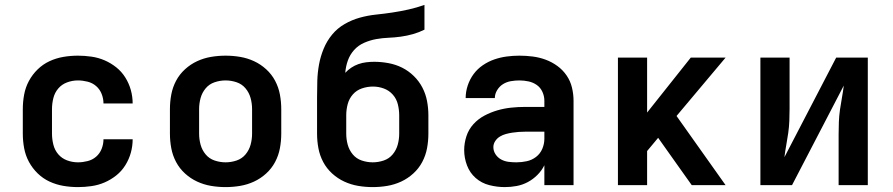

<svg xmlns="http://www.w3.org/2000/svg" viewBox="-20 -755 3640 783"><path d="M298 8Q268 8 238.5 3Q209 -2 182 -14.5Q155 -27 133.5 -48Q112 -69 98 -95Q84 -121 78.5 -150.5Q73 -180 73 -210V-310Q73 -340 78.5 -369.5Q84 -399 98 -425Q112 -451 133.5 -472Q155 -493 182 -505.5Q209 -518 238.5 -523Q268 -528 298 -528Q325 -528 353 -524Q381 -520 406.5 -509Q432 -498 454 -480.5Q476 -463 491 -439Q506 -415 513.5 -388Q521 -361 521 -333Q521 -333 521 -333Q521 -333 521 -333H402Q402 -333 402 -333Q402 -333 402 -333Q402 -353 394.5 -372Q387 -391 372 -404Q357 -417 337 -422Q317 -427 298 -427Q275 -427 253.5 -419Q232 -411 217.5 -394Q203 -377 197.5 -354.5Q192 -332 192 -310V-210Q192 -188 197.5 -165.5Q203 -143 217.5 -126Q232 -109 253.5 -101Q275 -93 298 -93Q317 -93 337 -98Q357 -103 372 -116Q387 -129 394.5 -148Q402 -167 402 -187Q402 -187 402 -187Q402 -187 402 -187H521Q521 -187 521 -187Q521 -187 521 -187Q521 -159 513.5 -132Q506 -105 491 -81Q476 -57 454 -39.5Q432 -22 406.5 -11Q381 0 353 4Q325 8 298 8Z M900 8Q870 8 840.5 3Q811 -2 784 -14.5Q757 -27 734.5 -47.5Q712 -68 698 -94.5Q684 -121 678.5 -150.5Q673 -180 673 -210V-310Q673 -340 678.5 -369.5Q684 -399 698 -425.5Q712 -452 734.5 -472.5Q757 -493 784 -505.5Q811 -518 840.5 -523Q870 -528 900 -528Q930 -528 959.5 -523Q989 -518 1016 -505.5Q1043 -493 1065.5 -472.5Q1088 -452 1102 -425.5Q1116 -399 1121.5 -369.5Q1127 -340 1127 -310V-210Q1127 -180 1121.5 -150.5Q1116 -121 1102 -94.5Q1088 -68 1065.5 -47.5Q1043 -27 1016 -14.5Q989 -2 959.5 3Q930 8 900 8ZM900 -93Q923 -93 945 -100.5Q967 -108 981.5 -125.5Q996 -143 1002 -165Q1008 -187 1008 -210V-310Q1008 -333 1002 -355Q996 -377 981.5 -394.5Q967 -412 945 -419.5Q923 -427 900 -427Q877 -427 855 -419.5Q833 -412 818.5 -394.5Q804 -377 798 -355Q792 -333 792 -310V-210Q792 -187 798 -165Q804 -143 818.5 -125.5Q833 -108 855 -100.5Q877 -93 900 -93Z M1500 8Q1470 8 1440.5 3Q1411 -2 1384 -14.5Q1357 -27 1334.5 -47.5Q1312 -68 1298 -94.5Q1284 -121 1278.5 -150.5Q1273 -180 1273 -210V-285Q1273 -303 1273 -321.5Q1273 -340 1273 -358Q1273 -392 1274 -425.5Q1275 -459 1281 -492Q1287 -525 1300 -556.5Q1313 -588 1334.5 -614Q1356 -640 1385.5 -657Q1415 -674 1447.5 -683Q1480 -692 1513.5 -695.5Q1547 -699 1580.5 -704Q1614 -709 1647 -716.5Q1680 -724 1711 -735V-634Q1689 -623 1664.5 -616Q1640 -609 1614.5 -605.5Q1589 -602 1564 -601Q1539 -600 1514 -595.5Q1489 -591 1465 -580.5Q1441 -570 1424 -551Q1407 -532 1398.5 -508Q1390 -484 1388 -458Q1399 -470 1412.5 -479Q1426 -488 1441.5 -493.5Q1457 -499 1473.5 -501Q1490 -503 1506 -503Q1535 -503 1564.5 -497.5Q1594 -492 1620 -479Q1646 -466 1667.5 -445Q1689 -424 1702.5 -398Q1716 -372 1721.5 -343Q1727 -314 1727 -285V-210Q1727 -180 1721.5 -150.5Q1716 -121 1702 -94.5Q1688 -68 1665.5 -47.5Q1643 -27 1616 -14.5Q1589 -2 1559.5 3Q1530 8 1500 8ZM1500 -93Q1523 -93 1545 -100.5Q1567 -108 1581.5 -125.5Q1596 -143 1602 -165Q1608 -187 1608 -210V-285Q1608 -307 1602.5 -329.5Q1597 -352 1582 -369Q1567 -386 1545.5 -394Q1524 -402 1501 -402Q1501 -402 1501 -402Q1501 -402 1501 -402Q1478 -402 1456 -394.5Q1434 -387 1419 -370Q1404 -353 1398 -330.5Q1392 -308 1392 -285V-210Q1392 -187 1398 -165Q1404 -143 1418.5 -125.5Q1433 -108 1455 -100.5Q1477 -93 1500 -93Z M2039 8Q2007 8 1975.5 0Q1944 -8 1920 -29Q1896 -50 1884.5 -80.5Q1873 -111 1873 -143Q1873 -171 1882 -199Q1891 -227 1910.5 -248.5Q1930 -270 1955.5 -283.5Q1981 -297 2008.5 -305Q2036 -313 2064.5 -316Q2093 -319 2122 -319H2200V-344Q2200 -363 2192 -380.5Q2184 -398 2169 -408.5Q2154 -419 2135.5 -423Q2117 -427 2098 -427Q2081 -427 2063.5 -424Q2046 -421 2031.5 -412Q2017 -403 2007.5 -387.5Q1998 -372 1998 -355H1879Q1879 -381 1887.5 -406.5Q1896 -432 1911.5 -453Q1927 -474 1949 -489Q1971 -504 1995.5 -512.5Q2020 -521 2046 -524.5Q2072 -528 2098 -528Q2125 -528 2152.5 -524.5Q2180 -521 2205.5 -511.5Q2231 -502 2253 -486Q2275 -470 2290.5 -447.5Q2306 -425 2312.5 -398Q2319 -371 2319 -344V0H2200V-81Q2189 -59 2171.5 -41.5Q2154 -24 2132.5 -12.5Q2111 -1 2087 3.5Q2063 8 2039 8ZM2086 -93Q2107 -93 2128 -97.5Q2149 -102 2166 -115Q2183 -128 2191.5 -148Q2200 -168 2200 -189V-218H2122Q2109 -218 2095.5 -217Q2082 -216 2069 -214Q2056 -212 2043 -208.5Q2030 -205 2018.5 -198Q2007 -191 1999.5 -179.5Q1992 -168 1992 -155Q1992 -139 2001 -125.5Q2010 -112 2024 -104.5Q2038 -97 2054 -95Q2070 -93 2086 -93Z M2500 0V-520H2619V-296L2797 -520H2939L2739 -282L2939 0H2801L2742 -83L2664 -193L2619 -139V0Z M3081 0V-520H3200V-312Q3200 -287 3199 -262Q3198 -237 3194.5 -212.5Q3191 -188 3186.5 -163.5Q3182 -139 3179 -114L3390 -520H3519V0H3400V-208Q3400 -233 3401 -258Q3402 -283 3405.5 -307.5Q3409 -332 3413.5 -356.5Q3418 -381 3421 -406L3210 0Z"/></svg>

Font: Iosevka SS04 Extended
Style: Bold
Weight: 700
Width: 7
Monospace: yes
Designer: Belleve Invis
Foundry: Belleve Invis
Version: Version 19.0.0; ttfautohint (v1.8.4)